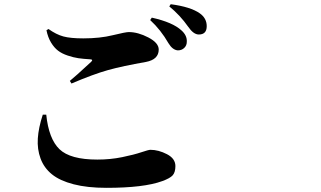

<svg xmlns="http://www.w3.org/2000/svg" viewBox="-20 -862 1540 922"><path d="M185.5 -311.5H202.1Q213.9 -195.3 265.6 -145.5Q317.4 -95.7 447.3 -95.7Q509.8 -95.7 566.9 -107.4Q624 -119.1 658.7 -130.9Q693.4 -142.6 702.1 -142.6Q741.2 -142.6 781.7 -121.6Q822.3 -100.6 822.3 -64.5Q822.3 -35.2 809.6 -20.5Q796.9 -5.9 758.8 7.8Q670.9 40 491.2 40Q399.4 40 333.5 22.9Q267.6 5.9 229.5 -24.9Q191.4 -55.7 174.8 -100.6Q158.2 -145.5 161.6 -197.3Q165 -249 185.5 -311.5ZM323.2 -460.9 315.4 -473.6Q337.9 -491.2 418 -565.4Q428.7 -576.2 414.1 -577.1Q379.9 -579.1 356.4 -582.5Q333 -585.9 305.2 -595.2Q277.3 -604.5 258.8 -618.7Q240.2 -632.8 225.1 -657.7Q210 -682.6 203.1 -716.8L212.9 -722.7Q250 -696.3 284.2 -687Q318.4 -677.7 379.9 -677.7Q460 -677.7 521.5 -692.9Q583 -708 598.6 -708Q642.6 -708 692.4 -682.1Q742.2 -656.2 742.2 -624Q742.2 -576.2 680.7 -564.5Q568.4 -544.9 498.5 -525.4Q428.7 -505.9 323.2 -460.9ZM793 -831.1 799.8 -841.8Q895.5 -829.1 939.5 -797.9Q972.7 -774.4 972.7 -736.3Q972.7 -696.3 934.6 -696.3Q909.2 -696.3 883.8 -733.4Q844.7 -789.1 793 -831.1ZM701.2 -765.6 709 -777.3Q809.6 -754.9 851.6 -715.8Q878.9 -691.4 877 -661.1Q877 -643.6 864.7 -631.8Q852.5 -620.1 834 -620.1Q808.6 -622.1 789.1 -654.3Q752 -718.8 701.2 -765.6Z"/></svg>

Font: Bpmf Zihi Serif Heavy
Style: Heavy
Weight: 900
Foundry: But Ko
Version: Version 1.320